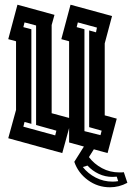

<svg xmlns="http://www.w3.org/2000/svg" viewBox="-20 -649 560 814"><path d="M475 -146 436 0 273 -45V-106L244 0L15 -63L48 -183V-474L15 -483L54 -629L211 -586L199 -543V-169L273 -149V-474L240 -483L279 -629L455 -581L424 -465V-160ZM113 -124 84 -132 79 -112 214 -75 219 -95 133 -119V-541L84 -554L79 -534L113 -525ZM338 -93 406 -76 411 -95 358 -110V-520L387 -512L391 -532L310 -554L305 -534L338 -525ZM295 37 351 -52 386 -29 357 17Q379 46 412.5 64Q446 82 486 82Q491 82 496 82Q501 82 505 81L520 126Q485 145 446 145Q394 145 352.5 114.5Q311 84 295 37ZM481 119 475 100Q466 101 457 101Q426 101 398.5 88Q371 75 351 53L331 59Q353 87 386 104Q419 121 457 121Q463 121 469 120.5Q475 120 481 119Z"/></svg>

Font: Blaka Hollow
Style: Regular
Weight: 400
Designer: Mohamed Gaber
Foundry: Kief Type Foundry
Version: Version 1.003; ttfautohint (v1.8.4.7-5d5b)